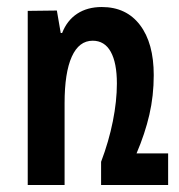

<svg xmlns="http://www.w3.org/2000/svg" viewBox="-20 -527 510 547"><path d="M459 -90V0H268V-66Q290 -124 301.5 -181.5Q313 -239 313 -289Q313 -348 295.5 -379.5Q278 -411 244 -411Q205 -411 184.5 -365.5Q164 -320 164 -233V0H59V-496L142 -497L153 -433H157Q171 -469 200 -488Q229 -507 270 -507Q340 -507 379 -455.5Q418 -404 418 -313Q418 -254 405.5 -200Q393 -146 369 -90Z"/></svg>

Font: Noto Sans Armenian Medium Cond
Style: Regular
Weight: 500
Width: 3
Designer: Monotype Design team
Foundry: Monotype Imaging Inc.
Version: Version 1.000